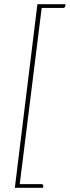

<svg xmlns="http://www.w3.org/2000/svg" viewBox="-20 -774 334 919"><path d="M292.5 -745Q291 -736 282 -736H179.5L74.5 107.5H178.5Q188 107.5 187 116.5L185.5 125H51L159 -754H293.5Z"/></svg>

Font: Lato ExtraLight
Style: Italic
Weight: 275
Italic angle: -7°
Designer: Lukasz Dziedzic with Adam Twardoch and Botio Nikoltchev
Foundry: tyPoland Lukasz Dziedzic
Version: Version 2.015; 2015-08-06; http://www.latofonts.com/